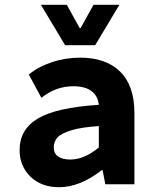

<svg xmlns="http://www.w3.org/2000/svg" viewBox="-20 -761 640 793"><path d="M249 -574.2 148.9 -741.2H255.9L309.1 -645H313L366.2 -741.2H473.1L373 -574.2ZM224.1 12.2Q150.4 12.2 105.7 -31.5Q61 -75.2 61 -141.1Q61 -227.5 137.5 -272.2Q213.9 -316.9 388.2 -328.1Q384.3 -364.7 357.9 -384.8Q331.5 -404.8 282.2 -404.8Q210.9 -404.8 150.9 -356.9L99.1 -453.1Q136.2 -484.4 192.9 -503.7Q249.5 -522.9 311 -522.9Q417.5 -522.9 476.3 -465.1Q535.2 -407.2 535.2 -293.9V0H415L403.8 -58.1H399.9Q310.1 12.2 224.1 12.2ZM271 -102.1Q327.6 -102.1 388.2 -151.9V-240.2Q317.9 -235.8 275.4 -223.1Q232.9 -210.4 217.5 -193.4Q202.1 -176.3 202.1 -151.9Q202.1 -127 220.2 -114.5Q238.3 -102.1 271 -102.1Z"/></svg>

Font: Office Code Pro Bold
Style: Regular
Weight: 700
Designer: Nathan Rutzky & Paul D. Hunt
Foundry: Adobe Systems Incorporated
Version: Version 1.004;PS 001.004;hotconv 1.0.70;makeotf.lib2.5.58329